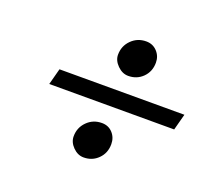

<svg xmlns="http://www.w3.org/2000/svg" viewBox="-89 -644 761 694"><g transform="rotate(20 291.5 -297.0)"><path d="M363.8 -533.2Q389.2 -533.2 405.8 -515.4Q422.4 -497.6 422.4 -472.7Q422.4 -438.5 399.9 -416Q377.4 -393.6 344.2 -393.6Q321.3 -393.6 302.5 -412.4Q283.7 -431.2 283.7 -453.1Q283.7 -486.8 306.9 -510Q330.1 -533.2 363.8 -533.2ZM314 -201.2Q339.4 -201.2 355.5 -183.6Q371.6 -166 371.6 -140.6Q371.6 -106.4 349.1 -84Q326.7 -61.5 293.5 -61.5Q270.5 -61.5 252.2 -80.1Q233.9 -98.6 233.9 -121.1Q233.9 -154.8 257.1 -178Q280.3 -201.2 314 -201.2ZM103 -331.1H583.5L566.9 -268.6H86.4Z"/></g></svg>

Font: Neuton
Style: Italic
Weight: 400
Italic angle: -9°
Designer: Brian M Zick
Version: Version 1.32